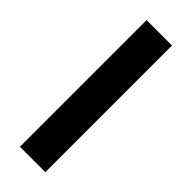

<svg xmlns="http://www.w3.org/2000/svg" viewBox="-226 -694 718 718"><g transform="rotate(45 132.5 -335.0)"><path d="M65.9 -669.9H200.2V0H65.9Z"/></g></svg>

Font: LT Wave Text Bold
Style: Regular
Weight: 700
Designer: Daniel Lyons
Version: Version 2.5 (Glyphs App)